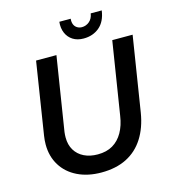

<svg xmlns="http://www.w3.org/2000/svg" viewBox="-128 -980 963 1093"><g transform="rotate(-15 354.0 -433.5)"><path d="M335 12Q255 12 194.5 -17.5Q134 -47 101 -100.5Q68 -154 68 -224Q68 -236 69 -248.5Q70 -261 72 -274L139 -700H259L190 -265Q189 -257 188.5 -249Q188 -241 188 -233Q188 -190 207 -158.5Q226 -127 260.5 -110Q295 -93 341 -93Q393 -93 429.5 -114.5Q466 -136 489 -176.5Q512 -217 520 -272L588 -700H708L638 -259Q624 -173 585 -112Q546 -51 483.5 -19.5Q421 12 335 12ZM434 -751Q397 -751 371 -767.5Q345 -784 332.5 -813Q320 -842 324 -879H391Q389 -860 394.5 -846Q400 -832 412.5 -824Q425 -816 441 -816Q465 -816 484.5 -832Q504 -848 509 -879H574Q565 -815 527 -783Q489 -751 434 -751Z"/></g></svg>

Font: MuseoModerno Medium
Style: Italic
Weight: 500
Italic angle: -9°
Designer: Pablo Cosgaya, Héctor Gatti, Marcela Romero, and the Authors of The MuseoModerno Project.
Foundry: Omnibus-Type Team
Version: Version 1.003